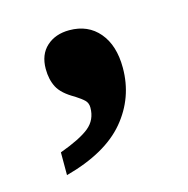

<svg xmlns="http://www.w3.org/2000/svg" viewBox="-59 -209 412 421"><g transform="rotate(-15 147.0 1.0)"><path d="M44.9 102.1Q91.8 85 112.3 68.4Q132.8 51.8 132.8 23.9Q132.8 13.7 126.5 7.3Q120.1 1 106.4 -7.8Q78.6 -23.4 69.3 -41.3Q60.1 -59.1 60.1 -83Q60.1 -115.7 80.1 -133.8Q100.1 -151.9 131.8 -151.9Q174.3 -151.9 199.2 -122.3Q224.1 -92.8 224.1 -42Q224.1 25.9 180.9 77.4Q137.7 128.9 44.9 153.8Z"/></g></svg>

Font: Noto Serif Devanagari
Style: Bold
Weight: 700
Designer: Monotype Design Team
Foundry: Monotype Imaging Inc.
Version: Version 1.01